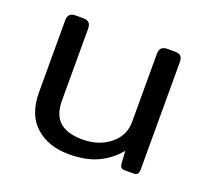

<svg xmlns="http://www.w3.org/2000/svg" viewBox="-93 -591 769 716"><g transform="rotate(20 292.0 -232.5)"><path d="M62 -164V-450Q62 -480 92 -480H123Q139 -480 146 -472.5Q153 -465 153 -450V-165Q153 -107 183.5 -80.5Q214 -54 274 -54Q338 -54 382 -89Q426 -124 426 -179V-450Q426 -480 457 -480H487Q503 -480 510 -472.5Q517 -465 517 -450V-25Q517 -11 512.5 -5.5Q508 0 495 0H462Q451 0 447 -5Q443 -10 442 -21L439 -69Q405 -28 358.5 -6.5Q312 15 245 15Q163 15 112.5 -30.5Q62 -76 62 -164Z"/></g></svg>

Font: Mitr Light
Style: Regular
Weight: 300
Designer: Thanarat Vachiruckul
Foundry: Cadson Demak
Version: Version 1.003